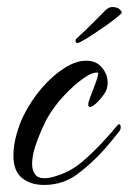

<svg xmlns="http://www.w3.org/2000/svg" viewBox="-20 -509 365 544"><path d="M105 15Q66 15 42 -5Q18 -25 18 -68Q18 -98 27.5 -130.5Q37 -163 47 -182Q68 -224 98 -259Q128 -294 161.5 -315.5Q195 -337 224 -337Q253 -337 269 -317.5Q285 -298 285 -275Q285 -255 274 -241Q260 -222 250 -214Q240 -206 235 -206Q230 -206 230 -213Q230 -219 235 -232Q237 -238 243 -253Q249 -268 254 -283Q259 -298 258 -303Q243 -306 215.5 -286.5Q188 -267 159 -235.5Q130 -204 111 -169Q107 -161 97 -139Q87 -117 79 -91.5Q71 -66 71 -44Q71 -27 79 -15.5Q87 -4 106 -4Q122 -4 144 -12Q182 -24 214.5 -52Q247 -80 275 -111Q285 -122 294 -132Q303 -142 311 -152Q313 -154 314.5 -155.5Q316 -157 317 -157Q322 -157 322 -149Q322 -142 318 -137Q308 -124 297 -111Q286 -98 275 -85Q242 -48 200.5 -16.5Q159 15 105 15ZM200 -387Q194 -387 194 -394Q194 -398 198 -401Q217 -418 240.5 -441.5Q264 -465 274 -475Q278 -480 284.5 -484.5Q291 -489 298 -489Q312 -489 318.5 -483Q325 -477 325 -473Q325 -471 311.5 -460Q298 -449 281.5 -437.5Q265 -426 256 -420Q250 -416 238 -408Q226 -400 215 -394Q204 -388 201 -387Z"/></svg>

Font: Birthstone
Style: Regular
Weight: 400
Designer: Robert E. Leuschke
Foundry: Robert E. Leuschke
Version: Version 1.013; ttfautohint (v1.8.3)